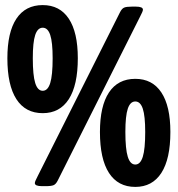

<svg xmlns="http://www.w3.org/2000/svg" viewBox="-20 -729 699 755"><path d="M148 -284Q80 -284 44.5 -339Q9 -394 9 -500Q9 -602 44.5 -655.5Q80 -709 148 -709Q215 -709 250.5 -655.5Q286 -602 286 -500Q286 -394 250.5 -339Q215 -284 148 -284ZM148 -372Q168 -372 177.5 -402.5Q187 -433 187 -500Q187 -563 177.5 -591.5Q168 -620 148 -620Q128 -620 118.5 -591.5Q109 -563 109 -500Q109 -433 118.5 -402.5Q128 -372 148 -372ZM145 3Q117 3 117 -9Q117 -13 120 -19.5Q123 -26 128 -36L452 -681Q459 -695 468 -699Q477 -703 499 -703H514Q542 -703 542 -691Q542 -687 539 -680.5Q536 -674 531 -664L207 -19Q200 -5 191 -1Q182 3 160 3ZM512 6Q444 6 408.5 -49Q373 -104 373 -210Q373 -312 408.5 -365.5Q444 -419 512 -419Q579 -419 614.5 -365.5Q650 -312 650 -210Q650 -104 614.5 -49Q579 6 512 6ZM512 -82Q532 -82 541.5 -112.5Q551 -143 551 -210Q551 -273 541.5 -301.5Q532 -330 512 -330Q492 -330 482.5 -301.5Q473 -273 473 -210Q473 -143 482.5 -112.5Q492 -82 512 -82Z"/></svg>

Font: Asap Semi Condensed ExtraBold
Style: Regular
Weight: 800
Width: 4
Designer: Pablo Cosgaya
Foundry: Omnibus-Type
Version: Version 3.001; ttfautohint (v1.8.4.7-5d5b)